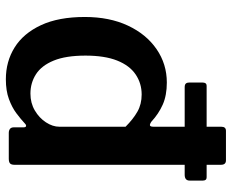

<svg xmlns="http://www.w3.org/2000/svg" viewBox="-88 -694 792 656"><g transform="rotate(90 308.0 -366.0)"><path d="M597 -618Q597 -601 577 -601H278Q269 -601 265.5 -605Q262 -609 262 -616V-662Q262 -676 273 -676H586Q597 -676 597 -663ZM434 0Q426 0 420.5 -4Q415 -8 415 -18V-51Q415 -58 411 -59Q407 -60 402 -55Q387 -41 367 -26Q347 -11 318.5 -0.5Q290 10 251 10Q190 10 142 -20Q94 -50 66 -110Q38 -170 38 -260Q38 -344 67.5 -407Q97 -470 148 -505Q199 -540 262 -540Q306 -540 337.5 -526Q369 -512 396 -487Q405 -481 409 -482.5Q413 -484 413 -495V-726Q413 -742 427 -742H528Q543 -742 543 -725V-19Q543 -9 538.5 -4.5Q534 0 522 0H434ZM413 -399Q387 -425 361.5 -439.5Q336 -454 303 -454Q265 -454 234.5 -433.5Q204 -413 187 -370.5Q170 -328 170 -262Q170 -195 187 -153.5Q204 -112 233.5 -93Q263 -74 300 -74Q332 -74 357.5 -89Q383 -104 398 -127Q413 -150 413 -173V-399Z"/></g></svg>

Font: Libre Franklin Thin SemiBold
Style: Regular
Weight: 600
Version: Version 3.000